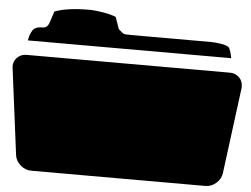

<svg xmlns="http://www.w3.org/2000/svg" viewBox="-63 -880 1516 1161"><g transform="rotate(5 695.5 -300.0)"><path d="M1391.1 -418.9V-409.2L1323.2 113.8Q1318.8 148.9 1289.8 174.6Q1260.7 200.2 1225.1 200.2H167Q130.9 200.2 101.6 174.6Q72.3 148.9 67.9 113.8L1 -409.2Q0 -412.1 0 -418.9Q0 -451.7 22.7 -473.4Q45.4 -495.1 78.1 -495.1H1313Q1345.7 -495.1 1368.4 -473.4Q1391.1 -451.7 1391.1 -418.9ZM1313 -583H78.1Q83.5 -611.3 91.8 -629.6Q100.1 -647.9 109.6 -655.3Q119.1 -662.6 129.2 -665.3Q139.2 -668 149.4 -668Q159.7 -668 168.9 -669.4Q178.2 -670.9 186.3 -678Q194.3 -685.1 199.2 -699.2Q203.1 -710.9 211.2 -734.9Q219.2 -758.8 223.1 -771Q299.3 -799.8 431.2 -799.8Q468.3 -799.8 515.6 -791.7Q563 -783.7 595.2 -771L620.1 -699.2Q645 -676.3 653.1 -673.1Q661.1 -669.9 695.8 -669.9H1181.2Q1208 -669.9 1242.9 -664.6Q1277.8 -659.2 1291 -647.9Q1297.4 -642.1 1304 -619.9Q1310.5 -597.7 1313 -583Z"/></g></svg>

Font: Web Symbols
Style: Regular
Weight: 400
Designer: Igor Kiselev
Foundry: Just Be Nice studio
Version: Version 1.000;PS 001.001;hotconv 1.0.56